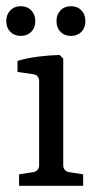

<svg xmlns="http://www.w3.org/2000/svg" viewBox="-26 -600 314 620"><path d="M178.2 -410.9V-66.9Q178.2 -57.1 183.3 -51.3Q188.4 -45.5 197.8 -44L242.5 -37.1V0H35.6V-37.1L80.4 -44Q89.8 -45.5 95.1 -51.3Q100.4 -57.1 100.4 -66.5V-337.5Q100.4 -347.3 95.5 -353.1Q90.5 -358.9 81.1 -360.4L30.5 -367.6V-403.3Q61.8 -412.7 98.5 -417.3Q135.3 -421.8 166.5 -422.5ZM249.8 -532Q249.8 -510.5 236.9 -497.3Q224 -484 203.3 -484Q182.2 -484 169.3 -497.3Q156.4 -510.5 156.4 -532Q156.4 -553.1 169.3 -566.5Q182.2 -580 203.3 -580Q224 -580 236.9 -566.5Q249.8 -553.1 249.8 -532ZM88 -532Q88 -510.5 74.9 -497.3Q61.8 -484 41.1 -484Q20.4 -484 7.3 -497.3Q-5.8 -510.5 -5.8 -532Q-5.8 -553.1 7.3 -566.5Q20.4 -580 41.1 -580Q61.8 -580 74.9 -566.5Q88 -553.1 88 -532Z"/></svg>

Font: Rasa
Style: Regular
Weight: 400
Version: Version 1.000;PS 1.000;hotconv 1.0.88;makeotf.lib2.5.647800;